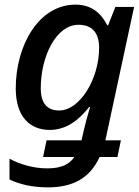

<svg xmlns="http://www.w3.org/2000/svg" viewBox="-20 -569 599 829"><path d="M187 240C291 240 367 203 410 109H487L502 37H435L559 -539H478L447 -460H443C418 -509 378 -549 306 -549C147 -549 48 -373 48 -187C48 -64 110 -8 195 -8C267 -8 322 -52 365 -107H369C359 -75 347 -29 342 -7L332 37H181L166 109H301C277 143 242 158 183 158C124 158 61 139 21 116V206C63 226 117 240 187 240ZM236 -92C184 -92 156 -122 156 -188C156 -325 222 -462 319 -462C382 -462 408 -422 408 -363C408 -227 324 -92 236 -92Z"/></svg>

Font: Noto Sans Medium
Style: Italic
Weight: 500
Italic angle: -12°
Designer: Monotype Design Team
Foundry: Monotype Imaging Inc.
Version: Version 2.013